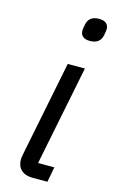

<svg xmlns="http://www.w3.org/2000/svg" viewBox="-116 -786 496 832"><g transform="rotate(15 132.0 -370.0)"><path d="M206 -637C239 -637 255 -652 260 -677C264 -696 264 -701 264 -705C264 -724 253 -740 222 -740C189 -740 173 -725 168 -700C164 -681 164 -676 164 -672C164 -653 175 -637 206 -637ZM187 0 200 -68H127L217 -516H140L54 -87C52 -77 51 -70 51 -63C51 -26 74 0 121 0Z"/></g></svg>

Font: LVC Sans
Style: Italic
Weight: 400
Italic angle: -11.31°
Designer: Mike Abbink, Paul van der Laan, Pieter van Rosmalen
Foundry: Bold Monday
Version: Version 3.0